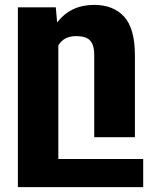

<svg xmlns="http://www.w3.org/2000/svg" viewBox="-20 -558 617 781"><path d="M562.5 88.9V203.1H52.7V-528.3H207L212.4 -466.8Q267.6 -538.1 362.8 -538.1Q440.9 -538.1 484.6 -490.5Q528.3 -442.9 528.8 -335V0H363.3V-333Q363.3 -364.3 354.7 -381.1Q346.2 -397.9 330.1 -404.5Q314 -411.1 288.6 -411.1Q240.2 -411.1 217.3 -373.5V88.9Z"/></svg>

Font: Mardoto Black
Style: Regular
Weight: 900
Designer: Christian Robertson, Vahan Hovhannisyan
Foundry: Google
Version: Version 1.000